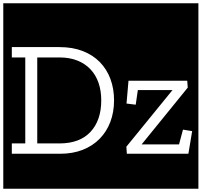

<svg xmlns="http://www.w3.org/2000/svg" viewBox="-32 -937 1229 1170"><path d="M663 -326Q663 -396 641 -455.5Q619 -515 576.5 -558.5Q534 -602 472 -626Q410 -650 331 -650H40V-587H122V-63H40V0H334Q411 0 472 -24Q533 -48 575.5 -91.5Q618 -135 640.5 -194.5Q663 -254 663 -326ZM585 -325Q585 -204 519.5 -133.5Q454 -63 330 -63H195V-587H330Q392 -587 439.5 -568Q487 -549 519.5 -514.5Q552 -480 568.5 -432Q585 -384 585 -325ZM1116 0 1139 -138 1083 -147 1059 -57H831L1112 -403L1109 -445H751L739 -306L795 -299L808 -388H1019L738 -43L741 0ZM-12 -917H1177V213H-12Z"/></svg>

Font: Zilla Slab Regular Highlight
Style: Regular
Weight: 410
Designer: Typotheque Type Foundry
Foundry: Typotheque type foundry
Version: Version 1.0; 2017